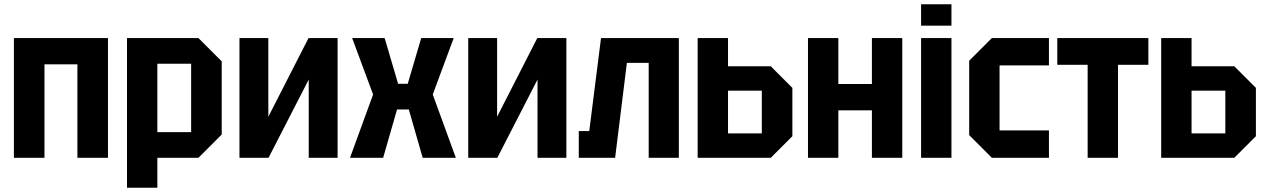

<svg xmlns="http://www.w3.org/2000/svg" viewBox="-20 -738 5923 898"><path d="M45 0V-560H485V0H342V-437H188V0Z M574 140V-560H908L1017 -451V-109L908 0H716V140ZM874 -440H716V-120H874Z M1559 0H1424V-366L1236 0H1100V-560H1235V-192L1423 -560H1559Z M1617 0 1725 -296 1627 -560H1779L1842 -346H1887L1950 -560H2102L2004 -296L2112 0H1957L1892 -226H1837L1772 0Z M2629 0H2494V-366L2306 0H2170V-560H2305V-192L2493 -560H2629Z M3155 -560V0H3014V-444H2912L2857 0H2687V-125H2736L2791 -560Z M3243 0V-560H3385V-428H3585L3686 -327V-101L3585 0ZM3385 -114H3543V-314H3385Z M3759 0V-560H3901V-345H4058V-560H4200V0H4058V-222H3901V0Z M4288 0V-560H4430V0ZM4288 -618V-718H4430V-618Z M4513 -106V-454L4619 -560H4886V-432H4655V-128H4886V0H4619Z M5209 0V-435H5351V-560H4925V-435H5067V0Z M5411 0V-560H5553V-428H5753L5854 -327V-101L5753 0ZM5553 -114H5711V-314H5553Z"/></svg>

Font: Tektur SemiCondensed SemiBold
Style: Regular
Weight: 600
Width: 4
Designer: Adam Jagosz
Foundry: Adam Jagosz
Version: Version 1.005;gftools[0.9.30]